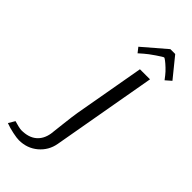

<svg xmlns="http://www.w3.org/2000/svg" viewBox="-486 -852 1120 1120"><g transform="rotate(45 74.0 -292.0)"><path d="M-177.7 183.1 -154.3 143.6Q-141.1 147.9 -121.3 152.6Q-101.6 157.2 -92.3 157.2Q-33.7 157.2 0.5 128.9Q34.7 100.6 43.5 48.8Q44.4 42.5 53.2 -35.6Q62 -113.8 67.4 -145L145 -583.5H228L113.8 63.5Q102.5 126.5 54 167.5Q5.4 208.5 -62.5 208.5Q-79.1 208.5 -113.8 201.4Q-148.4 194.3 -177.7 183.1ZM227.5 -792 326.7 -669.9 292 -639.6 273.4 -663.6Q261.2 -679.2 243.4 -696Q225.6 -712.9 212.6 -722.7Q199.7 -732.4 196.8 -732.4Q191.9 -732.4 153.3 -706.1Q114.7 -679.7 96.7 -663.6L69.3 -639.6L45.4 -669.9L187.5 -792Z"/></g></svg>

Font: Resagnicto
Style: Italic
Weight: 500
Italic angle: -10°
Version: Version 0.999